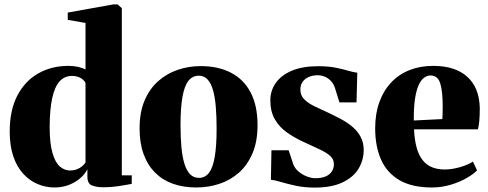

<svg xmlns="http://www.w3.org/2000/svg" viewBox="-20 -838 2212 870"><path d="M227 11.5Q187.5 11.5 151 -3.8Q114.5 -19 85.8 -50Q57 -81 40.5 -128.8Q24 -176.5 24 -242Q24 -338.5 58.5 -404.8Q93 -471 153.2 -505.2Q213.5 -539.5 290 -539.5Q313.5 -539.5 334.5 -534.8Q355.5 -530 367.5 -523V-734L287 -748V-781L493 -818H513L532 -801V-43.5H577V-5Q558.5 -1 521 4.8Q483.5 10.5 447.5 10.5Q417 10.5 396.5 2.2Q376 -6 376 -37.5V-71Q365 -49 343.2 -30.2Q321.5 -11.5 291.8 0Q262 11.5 227 11.5ZM297 -65.5Q314.5 -65.5 328.2 -70.8Q342 -76 352 -84.5Q362 -93 367.5 -102V-462.5Q359.5 -477.5 343 -485.8Q326.5 -494 306 -494Q272.5 -494 250.2 -469.5Q228 -445 216.8 -394.5Q205.5 -344 205 -264.5Q205 -189.5 217.5 -145.8Q230 -102 251 -83.8Q272 -65.5 297 -65.5Z M612.5 -256Q612.5 -329.5 635.2 -382.8Q658 -436 697 -470.5Q736 -505 785.8 -521.8Q835.5 -538.5 889.5 -538.5Q969.5 -538.5 1027.2 -508.2Q1085 -478 1116 -418.5Q1147 -359 1147 -270.5Q1147 -197 1124.2 -143.5Q1101.5 -90 1062.8 -55.8Q1024 -21.5 974.2 -5Q924.5 11.5 869.5 11.5Q811 11.5 763.8 -5.2Q716.5 -22 682.8 -55.8Q649 -89.5 630.8 -139.5Q612.5 -189.5 612.5 -256ZM881.5 -32Q909.5 -32 927.2 -55.2Q945 -78.5 953.2 -128Q961.5 -177.5 961.5 -255Q961.5 -310 957.8 -354.5Q954 -399 945 -430.2Q936 -461.5 920.2 -478.2Q904.5 -495 881 -495Q852 -495 833.8 -471.8Q815.5 -448.5 806.8 -399.2Q798 -350 798 -271Q798 -216 802 -172Q806 -128 815.5 -96.8Q825 -65.5 841 -48.8Q857 -32 881.5 -32Z M1405 12Q1360 12 1321.5 3.8Q1283 -4.5 1253.5 -13.2Q1224 -22 1207.5 -23.5L1210 -157H1288L1309.5 -92Q1317 -73.5 1334.2 -59.5Q1351.5 -45.5 1371.8 -38Q1392 -30.5 1408 -30.5Q1437.5 -30.5 1456.2 -38.8Q1475 -47 1484 -61.8Q1493 -76.5 1493 -94Q1493 -116.5 1475.5 -132Q1458 -147.5 1426.2 -162.2Q1394.5 -177 1351 -197Q1313.5 -214.5 1280 -238Q1246.5 -261.5 1225.8 -296.8Q1205 -332 1205 -383Q1205 -427.5 1229.8 -462.5Q1254.5 -497.5 1302.8 -517.8Q1351 -538 1421.5 -538Q1468.5 -538 1501.5 -531.2Q1534.5 -524.5 1558 -517.5Q1581.5 -510.5 1599 -508.5L1595.5 -374H1518L1499 -435.5Q1493.5 -455.5 1481.2 -469.2Q1469 -483 1453.2 -490Q1437.5 -497 1419.5 -497Q1396.5 -497 1378.5 -489Q1360.5 -481 1350.8 -466.5Q1341 -452 1341 -432.5Q1341 -405.5 1358.8 -387.8Q1376.5 -370 1405.5 -356.2Q1434.5 -342.5 1467 -327.5Q1497 -313.5 1525.8 -298Q1554.5 -282.5 1577.5 -263Q1600.5 -243.5 1614.2 -217.8Q1628 -192 1628 -158Q1628 -113 1605 -74.2Q1582 -35.5 1532.8 -11.8Q1483.5 12 1405 12Z M1937 11.5Q1846.5 11.5 1789.8 -21.8Q1733 -55 1706.5 -115.2Q1680 -175.5 1680 -256Q1680 -322.5 1698.8 -374.8Q1717.5 -427 1752.2 -464Q1787 -501 1835.2 -520.2Q1883.5 -539.5 1942.5 -539.5Q2043 -539.5 2097.5 -490Q2152 -440.5 2154 -348.5Q2154 -314.5 2151.8 -290.2Q2149.5 -266 2145.5 -252H1856Q1858.5 -202.5 1868.2 -168Q1878 -133.5 1895.5 -111.8Q1913 -90 1938 -80Q1963 -70 1995.5 -70Q2027 -70 2064 -80.5Q2101 -91 2123 -106L2141.5 -66Q2127.5 -50.5 2096.2 -32.2Q2065 -14 2023.5 -1.2Q1982 11.5 1937 11.5ZM1855 -292 1984.5 -298.5Q1985 -313.5 1985.5 -326.8Q1986 -340 1986 -355Q1986 -423.5 1975 -459.8Q1964 -496 1930.5 -496Q1915.5 -496 1901.8 -486Q1888 -476 1877.2 -452.8Q1866.5 -429.5 1860.5 -390.2Q1854.5 -351 1855 -292Z"/></svg>

Font: Merriweather 96pt Black
Style: Regular
Weight: 900
Version: Version 2.100